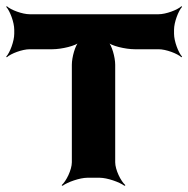

<svg xmlns="http://www.w3.org/2000/svg" viewBox="-34 -574 608 620"><path d="M528 -465V-478C528 -502 542 -539 554 -552L552 -554C539 -542 502 -528 478 -528H62C38 -528 1 -542 -12 -554L-14 -552C-2 -539 12 -502 12 -478V-465C12 -441 -2 -404 -14 -391L-12 -389C1 -401 38 -415 62 -415H135C165 -415 212 -426 224 -439L222 -441C209 -429 198 -389 198 -365V-50C198 -26 180 11 165 24L168 26C184 14 224 0 248 0H288C312 0 352 14 368 26L371 24C356 11 338 -26 338 -50V-365C338 -389 327 -429 314 -441L312 -439C324 -426 371 -415 401 -415H478C502 -415 539 -401 552 -389L554 -391C542 -404 528 -441 528 -465Z"/></svg>

Font: Asimov
Style: EdgeWide
Weight: 500
Designer: Google
Version: Version 2.000980: 2014